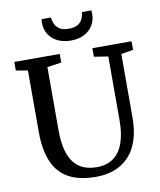

<svg xmlns="http://www.w3.org/2000/svg" viewBox="-102 -1044 943 1132"><g transform="rotate(-10 369.5 -478.0)"><path d="M381.5 8Q283 8 219.2 -26.2Q155.5 -60.5 124.5 -131.5Q93.5 -202.5 93.5 -312V-679.5L23 -691.5V-743H295V-691.5L210 -679V-301.5Q210 -231.5 222.8 -183Q235.5 -134.5 259.8 -104.5Q284 -74.5 318.2 -61Q352.5 -47.5 395 -47.5Q456 -47.5 495.8 -76.8Q535.5 -106 555 -161.5Q574.5 -217 574.5 -296V-678.5L490.5 -691.5V-743H725V-691.5L652.5 -679.5V-301.5Q652.5 -220 632.5 -161.5Q612.5 -103 575.8 -65.5Q539 -28 489.5 -10Q440 8 381.5 8ZM374 -809Q329 -809 295 -826Q261 -843 242.2 -873.2Q223.5 -903.5 223.5 -942Q223.5 -947.5 224 -953Q224.5 -958.5 225.5 -963.5H282Q282 -961 282.2 -957.2Q282.5 -953.5 283 -949.5Q286 -934 294.8 -918Q303.5 -902 322.2 -891Q341 -880 374 -880Q407.5 -880 426.2 -890.8Q445 -901.5 453.8 -917.8Q462.5 -934 465 -949.5Q466 -953.5 466 -957.2Q466 -961 466 -963.5H523Q524 -958.5 524.2 -953Q524.5 -947.5 524.5 -942Q524.5 -903.5 505.8 -873.2Q487 -843 453.2 -826Q419.5 -809 374 -809Z"/></g></svg>

Font: Merriweather 20pt Medium
Style: Regular
Weight: 500
Version: Version 2.100